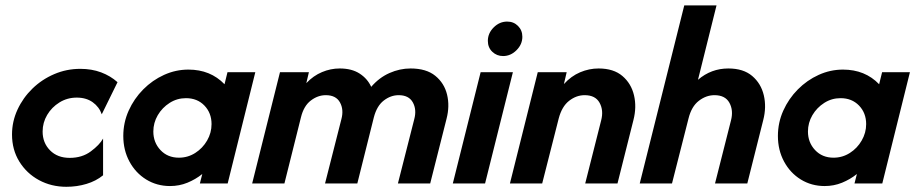

<svg xmlns="http://www.w3.org/2000/svg" viewBox="-20 -687 3428 719"><path d="M228.5 12.5Q172.2 12.5 126 -12.5Q79.9 -37.5 52.4 -81.9Q25 -126.4 25 -183.3Q25 -231.9 45.5 -276.4Q66 -320.8 101.4 -355.2Q136.8 -389.6 183 -409.4Q229.2 -429.2 280.6 -429.2Q323.6 -429.2 358.7 -416Q393.8 -402.8 420.1 -379.2L361.1 -259Q351.4 -286.8 327.1 -304.2Q302.8 -321.5 267.4 -321.5Q231.9 -321.5 202.8 -303.5Q173.6 -285.4 156.6 -256.6Q139.6 -227.8 139.6 -194.4Q139.6 -152.1 167.4 -124Q195.1 -95.8 241 -95.8Q287.5 -95.8 320.1 -120.1Q352.8 -144.4 366 -168.1V-30.6Q339.6 -9 303.8 1.7Q268.1 12.5 228.5 12.5Z M616.7 9.7Q567.4 9.7 527.4 -14.9Q487.5 -39.6 464.6 -82.3Q441.7 -125 441.7 -177.8Q441.7 -227.8 461.8 -272.6Q481.9 -317.4 516.3 -352.1Q550.7 -386.8 594.4 -406.6Q638.2 -426.4 685.4 -426.4Q768.1 -426.4 820.8 -371.5L831.9 -416.7H936.1L832.6 0H728.5L737.5 -35.4Q712.5 -15.3 681.9 -2.8Q651.4 9.7 616.7 9.7ZM650 -96.5Q683.3 -96.5 711.1 -114.2Q738.9 -131.9 755.6 -160.8Q772.2 -189.6 772.2 -222.2Q772.2 -263.9 745.5 -291.7Q718.8 -319.4 676.4 -319.4Q643.1 -319.4 615.3 -301.7Q587.5 -284 570.8 -255.6Q554.2 -227.1 554.2 -194.4Q554.2 -153.5 580.9 -125Q607.6 -96.5 650 -96.5Z M924.3 0 1028.5 -416.7H1136.8L1127.1 -375.7Q1153.5 -403.5 1185.8 -417Q1218.1 -430.6 1252.1 -430.6Q1297.2 -430.6 1326.7 -411.5Q1356.2 -392.4 1370.1 -361.8Q1400 -396.5 1438.5 -413.5Q1477.1 -430.6 1517.4 -430.6Q1576.4 -430.6 1610.1 -403.1Q1643.8 -375.7 1654.2 -332.6Q1664.6 -289.6 1652.1 -241.7L1591 0H1470.1L1531.2 -240.3Q1541 -276.4 1526 -303.5Q1511.1 -330.6 1472.9 -330.6Q1443.1 -330.6 1417 -310.4Q1391 -290.3 1379.9 -247.2L1318.1 0H1197.2L1258.3 -240.3Q1268.1 -276.4 1253.1 -303.5Q1238.2 -330.6 1200 -330.6Q1170.1 -330.6 1143.8 -310.4Q1117.4 -290.3 1106.9 -247.2L1045.1 0Z M1675.7 0 1779.9 -416.7H1900.7L1796.5 0ZM1863.9 -477.1Q1840.3 -477.1 1823.6 -493.1Q1806.9 -509 1806.9 -534Q1806.9 -562.5 1828.8 -584.4Q1850.7 -606.2 1879.2 -606.2Q1903.5 -606.2 1919.8 -589.9Q1936.1 -573.6 1936.1 -549.3Q1936.1 -520.8 1914.2 -499Q1892.4 -477.1 1863.9 -477.1Z M1889.6 0 1993.8 -416.7H2102.1L2091.7 -372.2Q2118.8 -402.1 2152.4 -416.3Q2186.1 -430.6 2221.5 -430.6Q2277.8 -430.6 2310.8 -402.4Q2343.8 -374.3 2354.2 -330.2Q2364.6 -286.1 2352.1 -237.5L2292.4 0H2171.5L2231.2 -236.1Q2241 -273.6 2225.3 -302.1Q2209.7 -330.6 2169.4 -330.6Q2138.2 -330.6 2111.1 -309.4Q2084 -288.2 2072.2 -243.1L2010.4 0Z M2375.7 0 2542.4 -666.7H2663.2L2593.8 -388.2Q2643.1 -430.6 2707.6 -430.6Q2763.9 -430.6 2796.9 -402.4Q2829.9 -374.3 2840.3 -330.2Q2850.7 -286.1 2838.2 -237.5L2778.5 0H2657.6L2717.4 -236.1Q2727.1 -273.6 2711.5 -302.1Q2695.8 -330.6 2655.6 -330.6Q2624.3 -330.6 2596.9 -309.4Q2569.4 -288.2 2558.3 -243.1L2496.5 0Z M3068.1 9.7Q3018.8 9.7 2978.8 -14.9Q2938.9 -39.6 2916 -82.3Q2893.1 -125 2893.1 -177.8Q2893.1 -227.8 2913.2 -272.6Q2933.3 -317.4 2967.7 -352.1Q3002.1 -386.8 3045.8 -406.6Q3089.6 -426.4 3136.8 -426.4Q3219.4 -426.4 3272.2 -371.5L3283.3 -416.7H3387.5L3284 0H3179.9L3188.9 -35.4Q3163.9 -15.3 3133.3 -2.8Q3102.8 9.7 3068.1 9.7ZM3101.4 -96.5Q3134.7 -96.5 3162.5 -114.2Q3190.3 -131.9 3206.9 -160.8Q3223.6 -189.6 3223.6 -222.2Q3223.6 -263.9 3196.9 -291.7Q3170.1 -319.4 3127.8 -319.4Q3094.4 -319.4 3066.7 -301.7Q3038.9 -284 3022.2 -255.6Q3005.6 -227.1 3005.6 -194.4Q3005.6 -153.5 3032.3 -125Q3059 -96.5 3101.4 -96.5Z"/></svg>

Font: Afacad
Style: Bold Italic
Weight: 700
Italic angle: -14°
Designer: Kristian Moeller
Foundry: Dicotype
Version: Version 1.000; ttfautohint (v1.8.4.7-5d5b)